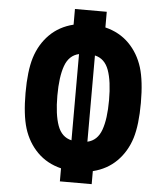

<svg xmlns="http://www.w3.org/2000/svg" viewBox="-60 -966 796 1002"><g transform="rotate(5 338.5 -465.5)"><path d="M94.4 -643.2Q117.2 -716.1 167.3 -766.3Q217.4 -816.4 291.7 -834.6V-916.7H458.3V-834.6Q532.6 -816.4 582.7 -766.3Q632.8 -716.1 655.6 -643.2Q677.1 -572.9 677.1 -458.3Q677.1 -343.8 655.6 -273.4Q632.8 -200.5 582.7 -150.4Q532.6 -100.3 458.3 -82V-13.7H291.7V-82Q217.4 -100.3 167.3 -150.4Q117.2 -200.5 94.4 -273.4Q72.9 -343.8 72.9 -458.3Q72.9 -572.9 94.4 -643.2ZM333.3 -232.4V-684.2Q281.2 -672.5 260.4 -614.9Q239.6 -557.3 239.6 -458.3Q239.6 -359.4 260.4 -301.8Q281.2 -244.1 333.3 -232.4ZM416.7 -232.4Q468.8 -244.1 489.6 -301.8Q510.4 -359.4 510.4 -458.3Q510.4 -557.3 489.6 -614.9Q468.8 -672.5 416.7 -684.2Z"/></g></svg>

Font: Monoid
Style: Bold
Weight: 700
Width: 4
Designer: Andreas Larsen (@larsenwork)
Version: Version 0.61